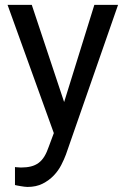

<svg xmlns="http://www.w3.org/2000/svg" viewBox="-20 -548 513 782"><path d="M241.2 -132.3 109.4 -528.3H10.7L199.2 -5.9L179.2 47.9C173.7 64.1 167.6 77.8 160.9 88.9C154.2 99.9 146.3 108.8 137.2 115.5C128.1 122.2 117.7 127 106 129.9C94.2 132.8 80.7 134.3 65.4 134.3C64.1 134.3 62.4 134.2 60.3 134C58.2 133.9 55.9 133.7 53.5 133.5C51 133.4 48.7 133.2 46.4 133.1C44.1 132.9 42.3 132.6 41 132.3V205.6C43.3 206.2 46.5 206.9 50.8 207.8C55 208.6 59.6 209.4 64.5 210.2C69.3 211 74.2 211.8 79.1 212.4C84 213.1 88.2 213.4 91.8 213.4C115.6 213.4 136.2 208.9 153.8 200C171.4 191 186.4 179.9 199 166.7C211.5 153.6 221.7 139.3 229.5 124C237.3 108.7 243.7 94.6 248.5 81.5L460.9 -528.3H364.3Z"/></svg>

Font: Dirooz FD
Style: FD
Weight: 400
Foundry: DejaVu fonts team - Redesigned by Saber Rastikerdar
Version: Version 0.2.1